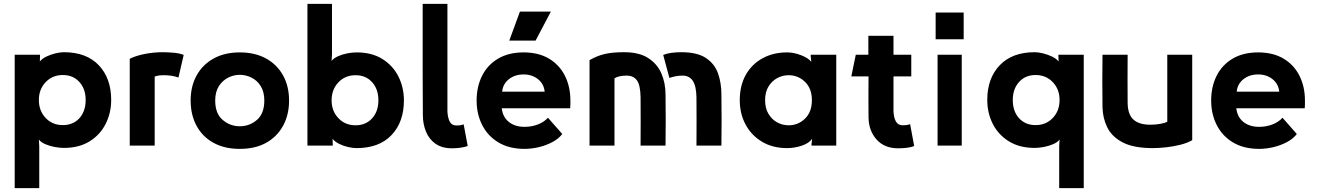

<svg xmlns="http://www.w3.org/2000/svg" viewBox="-20 -753 6813 993"><path d="M310 -483Q427 -483 491 -415.5Q555 -348 555 -236Q555 -169 526.5 -112.5Q498 -56 443.5 -22Q389 12 310 12Q288 12 262 7Q236 2 214 -7.5Q192 -17 181 -31L183 3V220H56V-470H187V-462L186 -435Q198 -450 220 -460.5Q242 -471 266.5 -477Q291 -483 310 -483ZM305 -106Q358 -106 390.5 -141.5Q423 -177 423 -236Q423 -293 390.5 -329Q358 -365 305 -365Q251 -365 216 -328Q181 -291 181 -236Q181 -180 216 -143Q251 -106 305 -106Z M930 -469 903 -352Q883 -359 865 -361.5Q847 -364 827 -364Q813 -364 801.5 -362.5Q790 -361 780 -357V0H651V-449Q680 -464 726.5 -473.5Q773 -483 822 -483Q843 -483 875.5 -480.5Q908 -478 930 -469Z M1220 17Q1141 17 1084 -14.5Q1027 -46 996.5 -102.5Q966 -159 966 -233Q966 -307 997 -363Q1028 -419 1085 -450.5Q1142 -482 1220 -482Q1299 -482 1356 -450.5Q1413 -419 1444 -363Q1475 -307 1475 -233Q1475 -159 1444 -102.5Q1413 -46 1356.5 -14.5Q1300 17 1220 17ZM1220 -366Q1189 -366 1160 -351.5Q1131 -337 1112 -307.5Q1093 -278 1093 -233Q1093 -166 1131.5 -133Q1170 -100 1220 -100Q1271 -100 1309 -133Q1347 -166 1347 -233Q1347 -278 1328.5 -307.5Q1310 -337 1281 -351.5Q1252 -366 1220 -366Z M1824 13Q1805 13 1780.5 7.5Q1756 2 1734 -9Q1712 -20 1700 -35L1701 -8V0H1570V-733H1697V-472L1695 -438Q1706 -452 1728 -462Q1750 -472 1776 -477Q1802 -482 1824 -482Q1903 -482 1957.5 -448Q2012 -414 2040.5 -357.5Q2069 -301 2069 -234Q2069 -122 2005 -54.5Q1941 13 1824 13ZM1819 -364Q1765 -364 1730 -327Q1695 -290 1695 -234Q1695 -179 1730 -142Q1765 -105 1819 -105Q1872 -105 1904.5 -141Q1937 -177 1937 -234Q1937 -292 1904.5 -328Q1872 -364 1819 -364Z M2318 14Q2266 14 2232.5 -9.5Q2199 -33 2183 -72.5Q2167 -112 2167 -158Q2166 -257 2166 -361Q2166 -465 2166 -561.5Q2166 -658 2166 -733H2294Q2294 -678 2294 -607.5Q2294 -537 2294 -461Q2294 -385 2294 -312Q2294 -239 2294 -179Q2295 -146 2305.5 -125Q2316 -104 2341 -104Q2350 -104 2359 -105Q2368 -106 2378 -110L2399 2Q2383 8 2361.5 11Q2340 14 2318 14Z M2814 -144 2888 -60Q2870 -36 2837.5 -18.5Q2805 -1 2767 8Q2729 17 2693 17Q2614 17 2558.5 -16Q2503 -49 2474 -106Q2445 -163 2445 -233Q2445 -305 2473.5 -361.5Q2502 -418 2556.5 -450Q2611 -482 2688 -482Q2765 -482 2819 -450Q2873 -418 2901.5 -361.5Q2930 -305 2930 -233Q2930 -221 2930 -212.5Q2930 -204 2929 -193H2575Q2580 -148 2611.5 -122.5Q2643 -97 2693 -97Q2729 -97 2761 -109Q2793 -121 2814 -144ZM2577 -279H2797Q2793 -319 2762.5 -343.5Q2732 -368 2688 -368Q2643 -368 2612 -343.5Q2581 -319 2577 -279ZM2669 -693H2829L2750 -543H2614Z M3158 0H3029V-442Q3069 -465 3108.5 -474Q3148 -483 3208 -483Q3285 -483 3332 -453Q3379 -423 3400.5 -373.5Q3422 -324 3422 -264Q3423 -193 3423 -132Q3423 -71 3422 0H3293Q3294 -125 3293 -250Q3292 -313 3274 -337.5Q3256 -362 3221 -362Q3180 -362 3158 -348ZM3410 -469Q3430 -477 3454.5 -480Q3479 -483 3504 -483Q3586 -483 3631 -453Q3676 -423 3693.5 -373.5Q3711 -324 3711 -264Q3712 -193 3712 -132Q3712 -71 3711 0H3582Q3583 -125 3582 -250Q3581 -308 3563 -335Q3545 -362 3510 -362Q3490 -362 3473.5 -358.5Q3457 -355 3442 -350Z M4051 -482Q4085 -482 4123 -467.5Q4161 -453 4176 -433L4173 -461V-470H4305V0H4177V-5L4180 -35Q4164 -12 4126.5 0.5Q4089 13 4051 13Q3976 13 3921 -20Q3866 -53 3836 -109Q3806 -165 3806 -235Q3806 -311 3837.5 -366.5Q3869 -422 3924.5 -452Q3980 -482 4051 -482ZM4059 -105Q4108 -105 4143.5 -139.5Q4179 -174 4179 -235Q4179 -295 4143.5 -329.5Q4108 -364 4059 -364Q4027 -364 3999.5 -349Q3972 -334 3954.5 -305.5Q3937 -277 3937 -235Q3937 -193 3954.5 -164Q3972 -135 3999.5 -120Q4027 -105 4059 -105Z M4625 14Q4554 14 4513.5 -31.5Q4473 -77 4472 -145Q4472 -188 4471.5 -219.5Q4471 -251 4471.5 -283Q4472 -315 4472 -358H4383L4406 -470H4471V-568H4601V-470H4693V-358H4601Q4601 -298 4601 -258.5Q4601 -219 4601 -179Q4602 -146 4613 -125.5Q4624 -105 4649 -105Q4657 -105 4667 -106Q4677 -107 4687 -111L4708 2Q4692 9 4669 11.5Q4646 14 4625 14Z M4819 -688H4964V-550H4819ZM4954 -470V0H4829V-470Z M5331 -483Q5350 -483 5374.5 -477Q5399 -471 5421 -460.5Q5443 -450 5455 -435L5454 -462V-470H5585V220H5458V3L5460 -31Q5449 -17 5427 -7.5Q5405 2 5379 7Q5353 12 5331 12Q5253 12 5198 -22Q5143 -56 5114.5 -112.5Q5086 -169 5086 -236Q5086 -348 5150.5 -415.5Q5215 -483 5331 -483ZM5336 -106Q5390 -106 5425 -143Q5460 -180 5460 -236Q5460 -291 5425 -328Q5390 -365 5336 -365Q5283 -365 5250.5 -329Q5218 -293 5218 -236Q5218 -177 5250.5 -141.5Q5283 -106 5336 -106Z M6017 -470H6146V-28Q6120 -13 6083.5 -4Q6047 5 6009.5 9Q5972 13 5943 13Q5843 13 5786.5 -16.5Q5730 -46 5706.5 -94.5Q5683 -143 5682 -199Q5681 -270 5681 -334.5Q5681 -399 5682 -470H5812Q5811 -345 5812 -220Q5813 -161 5842 -134.5Q5871 -108 5930 -108Q5958 -108 5981.5 -112.5Q6005 -117 6017 -123Z M6613 -144 6687 -60Q6669 -36 6636.5 -18.5Q6604 -1 6566 8Q6528 17 6492 17Q6413 17 6357.5 -16Q6302 -49 6273 -106Q6244 -163 6244 -233Q6244 -305 6272.5 -361.5Q6301 -418 6355.5 -450Q6410 -482 6487 -482Q6564 -482 6618 -450Q6672 -418 6700.5 -361.5Q6729 -305 6729 -233Q6729 -221 6729 -212.5Q6729 -204 6728 -193H6374Q6379 -148 6410.5 -122.5Q6442 -97 6492 -97Q6528 -97 6560 -109Q6592 -121 6613 -144ZM6376 -279H6596Q6592 -319 6561.5 -343.5Q6531 -368 6487 -368Q6442 -368 6411 -343.5Q6380 -319 6376 -279Z"/></svg>

Font: Kreadon
Style: Bold
Weight: 700
Designer: Reiya WATANABE
Foundry: StudioGnu
Version: Version 1.003; ttfautohint (v1.8.4.7-5d5b);gftools[0.9.32]